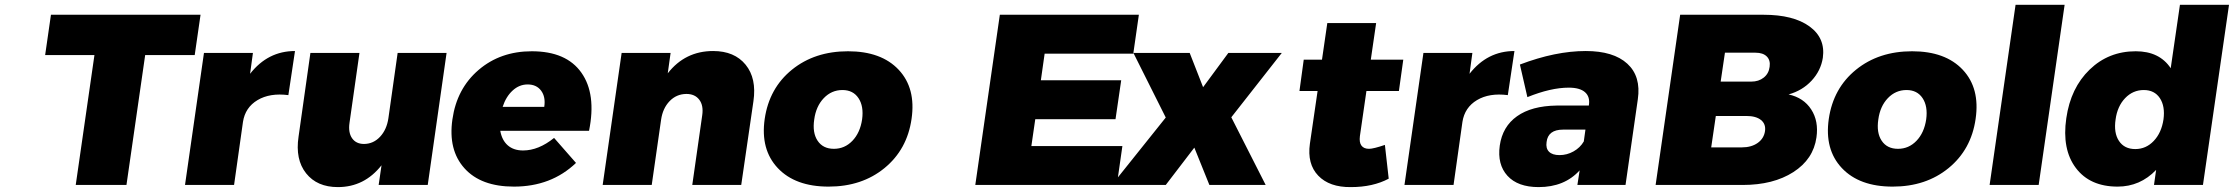

<svg xmlns="http://www.w3.org/2000/svg" viewBox="-20 -762 9203 791"><path d="M166 -535.2 189.9 -701.2H806.2L782.2 -535.2H578.1L501 0H292L369.1 -535.2Z M742.2 0 820.3 -543.9H1022L1010.3 -458Q1083.5 -551.8 1195.3 -551.8L1168 -370.1Q1091.8 -379.9 1041 -349.6Q990.2 -319.3 981 -259.8L944.3 0Z M1210 -199.2 1258.8 -543.9H1460.9L1419.9 -255.9Q1414.1 -216.3 1430.4 -192.6Q1446.8 -168.9 1480 -168.9Q1518.6 -169.4 1545.9 -198.7Q1573.2 -228 1580.1 -274.9L1618.2 -543.9H1819.8L1742.2 0H1540L1551.8 -81.1Q1481 8.8 1372.1 8.8Q1286.1 8.8 1241 -48.1Q1195.8 -105 1210 -199.2Z M1843.8 -270Q1861.8 -397 1951.7 -473.9Q2041.5 -550.8 2170.9 -550.8Q2313 -550.8 2375.2 -462.6Q2437.5 -374.5 2406.7 -223.1H2041Q2047.9 -184.1 2072 -163.1Q2096.2 -142.1 2134.8 -142.1Q2198.7 -142.1 2262.7 -193.8L2353 -90.8Q2251 6.8 2097.2 6.8Q1961.4 6.8 1893.6 -68.6Q1825.7 -144 1843.8 -270ZM2050.8 -321.8H2222.2Q2228.5 -362.3 2209.5 -388.2Q2190.4 -414.1 2153.8 -414.1Q2119.1 -414.1 2091.8 -388.9Q2064.5 -363.8 2050.8 -321.8Z M2462.9 0 2541 -543.9H2742.7L2731 -460Q2802.7 -551.8 2918 -551.8Q3005.9 -551.8 3051.8 -495.4Q3097.7 -439 3084 -345.2L3033.7 0H2832L2873 -287.1Q2878.9 -327.6 2860.8 -351.3Q2842.8 -375 2807.6 -375Q2766.6 -374.5 2738.5 -345.2Q2710.4 -315.9 2703.6 -269L2665 0Z M3130.4 -272Q3148.9 -398.9 3242.7 -474.9Q3336.4 -550.8 3473.6 -550.8Q3610.8 -550.8 3682.4 -474.6Q3753.9 -398.4 3735.4 -272Q3717.3 -146 3624 -69.6Q3530.8 6.8 3393.6 6.8Q3256.3 6.8 3184.3 -69.6Q3112.3 -146 3130.4 -272ZM3334.5 -270Q3326.2 -215.3 3348.4 -182.1Q3370.6 -148.9 3415.5 -148.9Q3460 -148.9 3491.7 -181.9Q3523.4 -214.8 3531.7 -270Q3539.1 -324.2 3516.8 -357.7Q3494.6 -391.1 3450.7 -391.1Q3405.8 -391.1 3373.8 -357.7Q3341.8 -324.2 3334.5 -270Z M3998 0 4099.1 -701.2H4671.9L4648.9 -541H4283.7L4268.1 -431.2H4599.1L4575.7 -271H4245.1L4229 -160.2H4604L4581.1 0Z M4560.5 0 4782.7 -277.8 4649.4 -543.9H4881.3L4936.5 -402.8L5040.5 -543.9H5260.7L5052.7 -278.8L5194.3 0H4962.4L4900.4 -153.8L4782.7 0Z M5333.5 -387.2 5351.1 -516.1H5426.3L5448.2 -667H5649.4L5627.4 -516.1H5761.2L5743.2 -387.2H5609.4L5582.5 -201.2Q5579.1 -175.3 5588.9 -162.1Q5598.6 -148.9 5620.1 -148.9Q5638.2 -148.9 5685.5 -165L5701.2 -25.9Q5636.2 8.8 5545.4 8.8Q5457 9.8 5410.9 -38.3Q5364.7 -86.4 5376.5 -169.9L5408.2 -387.2Z M5766.1 0 5844.2 -543.9H6045.9L6034.2 -458Q6107.4 -551.8 6219.2 -551.8L6191.9 -370.1Q6115.7 -379.9 6064.9 -349.6Q6014.2 -319.3 6004.9 -259.8L5968.3 0Z M6158.7 -162.1Q6169.9 -240.7 6230 -283.2Q6290 -325.7 6392.6 -327.1H6525.9V-329.1Q6531.2 -363.3 6510 -382.1Q6488.8 -400.9 6442.9 -400.9Q6369.1 -400.9 6272.5 -361.8L6241.7 -496.1Q6388.2 -551.8 6512.7 -551.8Q6627.4 -551.8 6684.3 -499.5Q6741.2 -447.3 6727.5 -353L6676.8 0H6478.5L6487.8 -60.1Q6425.3 8.8 6318.8 8.8Q6232.9 8.8 6190.4 -37.8Q6147.9 -84.5 6158.7 -162.1ZM6351.6 -176.8Q6347.7 -150.9 6361.6 -137Q6375.5 -123 6404.8 -123Q6435.5 -123 6462.6 -138.2Q6489.7 -153.3 6504.9 -179.2L6511.7 -228H6419.9Q6357.4 -228 6351.6 -176.8Z M6800.8 0 6901.9 -701.2H7245.6Q7368.7 -701.2 7434.8 -653.1Q7501 -605 7489.7 -523.9Q7481.4 -470.7 7443.4 -429.7Q7405.3 -388.7 7348.6 -373Q7410.6 -359.4 7441.9 -311Q7473.1 -262.7 7463.4 -195.8Q7450.7 -106 7368.2 -53Q7285.6 0 7159.7 0ZM7029.8 -154.8H7155.8Q7195.3 -154.8 7221.2 -173.1Q7247.1 -191.4 7251.5 -222.2Q7255.4 -251 7234.9 -267.6Q7214.4 -284.2 7174.8 -284.2H7048.8ZM7068.8 -425.8H7194.8Q7225.6 -425.8 7246.3 -442.4Q7267.1 -459 7270.5 -486.8Q7274.4 -513.7 7258.8 -529.3Q7243.2 -544.9 7212.4 -544.9H7086.4Z M7514.2 -272Q7532.7 -398.9 7626.5 -474.9Q7720.2 -550.8 7857.4 -550.8Q7994.6 -550.8 8066.2 -474.6Q8137.7 -398.4 8119.1 -272Q8101.1 -146 8007.8 -69.6Q7914.6 6.8 7777.3 6.8Q7640.1 6.8 7568.1 -69.6Q7496.1 -146 7514.2 -272ZM7718.3 -270Q7710 -215.3 7732.2 -182.1Q7754.4 -148.9 7799.3 -148.9Q7843.8 -148.9 7875.5 -181.9Q7907.2 -214.8 7915.5 -270Q7922.9 -324.2 7900.6 -357.7Q7878.4 -391.1 7834.5 -391.1Q7789.6 -391.1 7757.6 -357.7Q7725.6 -324.2 7718.3 -270Z M8176.8 0 8283.7 -742.2H8485.8L8378.9 0Z M8492.7 -274.9Q8510.7 -399.9 8588.9 -475.3Q8667 -550.8 8778.8 -550.8Q8876.5 -550.8 8922.9 -481L8960.9 -742.2H9163.1L9055.7 0H8854L8862.8 -62Q8796.9 6.8 8704.1 6.8Q8589.8 6.8 8532 -70.1Q8474.1 -147 8492.7 -274.9ZM8695.8 -270Q8687.5 -214.8 8709.7 -181.4Q8731.9 -147.9 8776.9 -147.9Q8821.3 -147.9 8853 -181.4Q8884.8 -214.8 8893.1 -270Q8900.4 -324.2 8878.2 -357.7Q8856 -391.1 8812 -391.1Q8767.1 -391.1 8735.1 -357.7Q8703.1 -324.2 8695.8 -270Z"/></svg>

Font: Trueno ExtraBold
Style: Italic
Weight: 800
Designer: Julieta Ulanovsky
Foundry: Julieta Ulanovsky
Version: Version 3.001b | FøM Fix